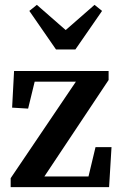

<svg xmlns="http://www.w3.org/2000/svg" viewBox="-20 -772 500 792"><path d="M24 0V-37L293 -435H123L96 -324L30 -328L38 -479H428V-442L163 -44H345L374 -165H440L430 0ZM132 -752 251 -648 370 -752 401 -727 291 -568H211L101 -727Z"/></svg>

Font: Source Serif Pro Semibold
Style: Regular
Weight: 600
Designer: Frank Grießhammer
Foundry: Adobe Systems Incorporated
Version: Version 3.000;hotconv 1.0.109;makeotfexe 2.5.65596